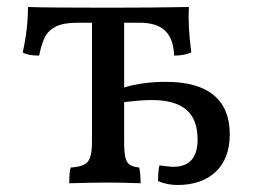

<svg xmlns="http://www.w3.org/2000/svg" viewBox="-20 -522 752 549"><path d="M637 -138Q637 -69 597 -31Q557 7 487 7Q459 7 432 -4Q432 -36 436 -49Q468 -45 475 -45Q545 -45 545 -123Q545 -181 512.5 -208.5Q480 -236 413 -236Q392 -236 368 -233.5Q344 -231 335 -230V-116Q335 -87 338.5 -72Q342 -57 351 -51Q360 -45 378 -43Q382 -27 382 2Q328 0 287 0Q248 0 178 2Q178 -29 182 -43Q218 -45 230.5 -59Q243 -73 243 -116V-457H202Q162 -457 140.5 -446.5Q119 -436 109 -417Q99 -398 92 -363Q60 -363 45 -372Q60 -440 60 -502Q112 -500 289 -500Q418 -500 520 -502Q517 -448 527 -372Q506 -363 478 -363Q476 -411 452.5 -434Q429 -457 379 -457H335V-272Q389 -288 454 -288Q545 -288 591 -250Q637 -212 637 -138Z"/></svg>

Font: Vollkorn SC
Style: Regular
Weight: 400
Designer: Friedrich Althausen
Foundry: Friedrich Althausen
Version: Version 4.015